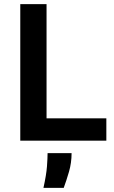

<svg xmlns="http://www.w3.org/2000/svg" viewBox="-20 -680 549 928"><path d="M78 0V-660H205V-108H494V0ZM190 228Q204 165 207 124.5Q210 84 210 60H326Q326 107 313.5 150Q301 193 288 228Z"/></svg>

Font: Bricolage Grotesque 12pt SemiBold
Style: Regular
Weight: 600
Designer: Mathieu Triay
Foundry: Atelier Triay
Version: Version 1.001; ttfautohint (v1.8.4.7-5d5b);gftools[0.9.33.de